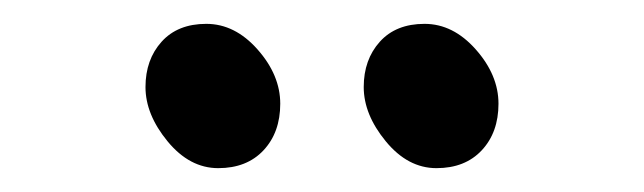

<svg xmlns="http://www.w3.org/2000/svg" viewBox="-20 -727 540 161"><path d="M346 -586Q322 -586 303.5 -608.5Q285 -631 285 -654Q285 -677 298.5 -692Q312 -707 336 -707Q360 -707 379 -685.5Q398 -664 398 -640Q398 -616 384 -601Q370 -586 346 -586ZM163 -586Q139 -586 120.5 -608.5Q102 -631 102 -654Q102 -677 115.5 -692Q129 -707 153 -707Q177 -707 196 -685.5Q215 -664 215 -640Q215 -616 201 -601Q187 -586 163 -586Z"/></svg>

Font: LXGW WenKai TC
Style: Bold
Weight: 700
Designer: LXGW / Fontworks Inc.
Foundry: LXGW / Fontworks Inc.
Version: Version 1.330;April 28, 2024